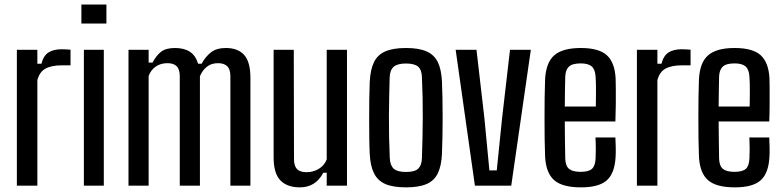

<svg xmlns="http://www.w3.org/2000/svg" viewBox="-20 -820 3458 848"><path d="M54.5 0V-600H145V-538.5H163Q172 -574 194 -588.2Q216 -602.5 253 -602.5Q262.5 -602.5 272.5 -601.8Q282.5 -601 291.5 -600.5V-531.5H254Q207.5 -531.5 181 -517Q154.5 -502.5 145 -466V0Z M339.5 -716V-800H450V-716ZM350.5 0V-600H438.5V0Z M547.5 0V-600H636.5V-543.5H653.5Q670.5 -575 691.5 -591.5Q712.5 -608 753 -608Q793 -608 818.5 -591.5Q844 -575 855 -538.5H870.5Q887.5 -570 912 -589Q936.5 -608 977.5 -608Q1031 -608 1058.5 -577.2Q1086 -546.5 1086 -476V0H997.5V-483Q997.5 -514 983.5 -527.5Q969.5 -541 943 -541Q913.5 -541 894 -525.5Q874.5 -510 863 -483.5V0H774V-483Q774 -513.5 760.5 -527.2Q747 -541 719.5 -541Q690 -541 668.2 -526.2Q646.5 -511.5 636.5 -484.5V0Z M1304.5 7.5Q1248 7.5 1218.2 -23.5Q1188.5 -54.5 1188.5 -125V-600H1277.5L1278.5 -117.5Q1278.5 -87 1291.8 -73.2Q1305 -59.5 1334.5 -59.5Q1363.5 -59.5 1388 -74.2Q1412.5 -89 1423 -116V-600H1512.5V0H1423V-57H1408Q1389.5 -23 1363.8 -7.8Q1338 7.5 1304.5 7.5Z M1773 7.5Q1716 7.5 1682 -7.2Q1648 -22 1631.8 -54.8Q1615.5 -87.5 1613 -140.5Q1611.5 -169.5 1611 -209.8Q1610.5 -250 1610.5 -294.2Q1610.5 -338.5 1611 -381.5Q1611.5 -424.5 1613 -459.5Q1616 -513.5 1632 -546Q1648 -578.5 1682.2 -593.2Q1716.5 -608 1773 -608Q1830.5 -608 1864.5 -592.8Q1898.5 -577.5 1914 -545Q1929.5 -512.5 1932 -459.5Q1933.5 -427.5 1934.2 -387Q1935 -346.5 1935 -303.2Q1935 -260 1934.2 -218Q1933.5 -176 1932 -140.5Q1929.5 -87.5 1913.8 -54.8Q1898 -22 1864 -7.2Q1830 7.5 1773 7.5ZM1773 -60.5Q1812 -60.5 1827.2 -75.2Q1842.5 -90 1843.5 -121Q1845 -166.5 1846 -210.8Q1847 -255 1847.2 -299.2Q1847.5 -343.5 1846.5 -388.2Q1845.5 -433 1843.5 -479.5Q1842.5 -512 1826.5 -525.8Q1810.5 -539.5 1773 -539.5Q1735 -539.5 1718.5 -524.8Q1702 -510 1701 -478Q1700 -439.5 1699 -396Q1698 -352.5 1697.8 -306.8Q1697.5 -261 1698.5 -214.5Q1699.5 -168 1701.5 -122.5Q1703 -89.5 1719 -75Q1735 -60.5 1773 -60.5Z M2077.5 0 1992.5 -600H2084.5L2119.5 -297.5L2141.5 -67.5H2174L2197.5 -297.5L2232.5 -600H2324.5L2238 0Z M2546 7.5Q2463 7.5 2427 -24.8Q2391 -57 2387.5 -129Q2386 -163.5 2385.5 -207.2Q2385 -251 2385 -297.8Q2385 -344.5 2385.5 -389.2Q2386 -434 2387.5 -470Q2391.5 -544.5 2428.5 -576.2Q2465.5 -608 2545 -608Q2625.5 -608 2660.5 -575.8Q2695.5 -543.5 2699 -473.5Q2699.5 -462 2699.8 -430.2Q2700 -398.5 2699.8 -358.8Q2699.5 -319 2698 -283.5H2474.5Q2474.5 -243.5 2475.2 -202.8Q2476 -162 2476.5 -119.5Q2477.5 -87 2493.5 -74Q2509.5 -61 2544.5 -61Q2579.5 -61 2594.2 -74Q2609 -87 2610.5 -120Q2611.5 -135 2611.5 -160Q2611.5 -185 2610 -213H2698Q2699 -197.5 2699.5 -171.2Q2700 -145 2699 -129Q2695.5 -56 2660.8 -24.2Q2626 7.5 2546 7.5ZM2474.5 -349.5H2611.5Q2612 -376.5 2612.2 -403.5Q2612.5 -430.5 2612 -451.8Q2611.5 -473 2610.5 -481.5Q2608.5 -514 2593 -527Q2577.5 -540 2545 -540Q2507.5 -540 2492.5 -525.5Q2477.5 -511 2476.5 -481.5Q2476 -449 2475.2 -416Q2474.5 -383 2474.5 -349.5Z M2793 0V-600H2883.5V-538.5H2901.5Q2910.5 -574 2932.5 -588.2Q2954.5 -602.5 2991.5 -602.5Q3001 -602.5 3011 -601.8Q3021 -601 3030 -600.5V-531.5H2992.5Q2946 -531.5 2919.5 -517Q2893 -502.5 2883.5 -466V0Z M3225.5 7.5Q3142.5 7.5 3106.5 -24.8Q3070.5 -57 3067 -129Q3065.5 -163.5 3065 -207.2Q3064.5 -251 3064.5 -297.8Q3064.5 -344.5 3065 -389.2Q3065.5 -434 3067 -470Q3071 -544.5 3108 -576.2Q3145 -608 3224.5 -608Q3305 -608 3340 -575.8Q3375 -543.5 3378.5 -473.5Q3379 -462 3379.2 -430.2Q3379.5 -398.5 3379.2 -358.8Q3379 -319 3377.5 -283.5H3154Q3154 -243.5 3154.8 -202.8Q3155.5 -162 3156 -119.5Q3157 -87 3173 -74Q3189 -61 3224 -61Q3259 -61 3273.8 -74Q3288.5 -87 3290 -120Q3291 -135 3291 -160Q3291 -185 3289.5 -213H3377.5Q3378.5 -197.5 3379 -171.2Q3379.5 -145 3378.5 -129Q3375 -56 3340.2 -24.2Q3305.5 7.5 3225.5 7.5ZM3154 -349.5H3291Q3291.5 -376.5 3291.8 -403.5Q3292 -430.5 3291.5 -451.8Q3291 -473 3290 -481.5Q3288 -514 3272.5 -527Q3257 -540 3224.5 -540Q3187 -540 3172 -525.5Q3157 -511 3156 -481.5Q3155.5 -449 3154.8 -416Q3154 -383 3154 -349.5Z"/></svg>

Font: Big Shoulders Text Thin Medium
Style: Regular
Weight: 500
Version: Version 2.002